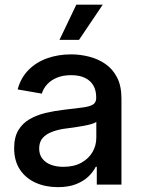

<svg xmlns="http://www.w3.org/2000/svg" viewBox="-20 -771 595 802"><path d="M221.7 10.7Q169.9 10.7 128.7 -7.8Q87.4 -26.4 63.2 -62.7Q39.1 -99.1 39.1 -151.9Q39.1 -197.8 56.6 -227.1Q74.2 -256.3 104 -273.4Q133.8 -290.5 170.9 -299.3Q208 -308.1 247.1 -312.5Q295.4 -318.4 325 -322Q354.5 -325.7 368.2 -334.2Q381.8 -342.8 381.8 -361.3V-364.7Q381.8 -393.6 369.9 -414.1Q357.9 -434.6 334.7 -445.8Q311.5 -457 277.3 -457Q242.7 -457 217.3 -446.3Q191.9 -435.5 176.3 -418Q160.6 -400.4 154.8 -379.9L53.7 -397.5Q66.9 -446.3 99.1 -478.8Q131.3 -511.2 177.2 -527.6Q223.1 -543.9 276.9 -543.9Q314.5 -543.9 352.1 -534.4Q389.6 -524.9 420.2 -503.9Q450.7 -482.9 469 -447.5Q487.3 -412.1 487.3 -359.4V0H384.3V-74.2H379.9Q369.6 -53.2 349.4 -33.7Q329.1 -14.2 297.6 -1.7Q266.1 10.7 221.7 10.7ZM244.6 -74.2Q289.1 -74.2 319.8 -91.3Q350.6 -108.4 366.5 -136Q382.3 -163.6 382.3 -195.3V-262.2Q376.5 -256.8 361.6 -252.7Q346.7 -248.5 327.1 -244.9Q307.6 -241.2 287.8 -238.5Q268.1 -235.8 252.9 -233.9Q223.6 -230 198.5 -220.7Q173.3 -211.4 158.4 -194.8Q143.6 -178.2 143.6 -150.4Q143.6 -126 156.5 -108.9Q169.4 -91.8 192.1 -83Q214.8 -74.2 244.6 -74.2ZM228.5 -604.5 298.8 -751.5H409.2L310.1 -604.5Z"/></svg>

Font: Inter 20pt Medium
Style: Regular
Weight: 500
Version: Version 4.001;git-66647c0bb